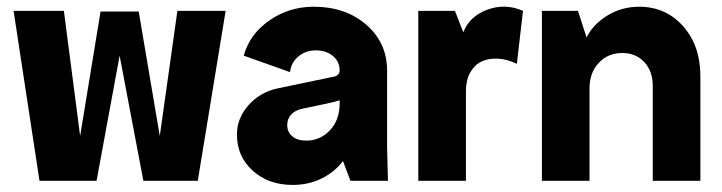

<svg xmlns="http://www.w3.org/2000/svg" viewBox="-20 -532 2124 565"><path d="M96.2 0 20 -500H168L215.8 -131.8L275.9 -498H388.2L450.2 -131.8L502 -500H644L562 0H401.9L332 -368.2L264.2 0Z M841.3 12.2Q770 12.2 723.6 -29.8Q677.2 -71.8 677.2 -136.2Q677.2 -184.1 711.2 -222.4Q745.1 -260.7 797.4 -272L961.4 -306.2Q970.2 -307.6 974.9 -312.7Q979.5 -317.9 979.5 -324.2Q979.5 -350.6 959.7 -367.2Q939.9 -383.8 909.2 -383.8Q879.4 -383.8 857.9 -365.7Q836.4 -347.7 833.5 -319.8L697.3 -368.2Q714.4 -431.2 772.5 -471.7Q830.6 -512.2 903.3 -512.2Q997.1 -512.2 1058.1 -459Q1119.1 -405.8 1119.1 -324.2V-100.1L1121.6 0H1011.2L989.3 -58.1Q964.4 -25.4 926 -6.6Q887.7 12.2 841.3 12.2ZM825.2 -164.1Q825.2 -143.6 840.1 -130.9Q855 -118.2 881.3 -118.2Q921.9 -118.2 950.7 -148.4Q979.5 -178.7 979.5 -228V-236.8Q966.3 -232.4 945.3 -228L869.1 -211.9Q848.1 -207.5 836.7 -194.8Q825.2 -182.1 825.2 -164.1Z M1210.9 0V-500H1318.8L1343.3 -437Q1361.8 -484.4 1414.6 -503.7Q1467.3 -522.9 1519 -500L1501 -344.2Q1472.7 -357.9 1445.6 -359.4Q1418.5 -360.8 1397.5 -351.1Q1376.5 -341.3 1363.8 -318.8Q1351.1 -296.4 1351.1 -264.2V0Z M1574.7 0V-500H1680.7L1706.1 -421.9Q1726.1 -461.4 1768.1 -486.8Q1810.1 -512.2 1860.8 -512.2Q1939.5 -512.2 1990.2 -454.8Q2041 -397.5 2041 -308.1V0H1900.9V-279.8Q1900.9 -322.3 1876.2 -349.1Q1851.6 -376 1811 -376Q1769 -376 1741.9 -346.9Q1714.8 -317.9 1714.8 -272V0Z"/></svg>

Font: Apfel Grotezk
Style: Bold
Weight: 700
Designer: Luigi Gorlero
Foundry: Collletttivo
Version: Version 2.000;FEAKit 1.0